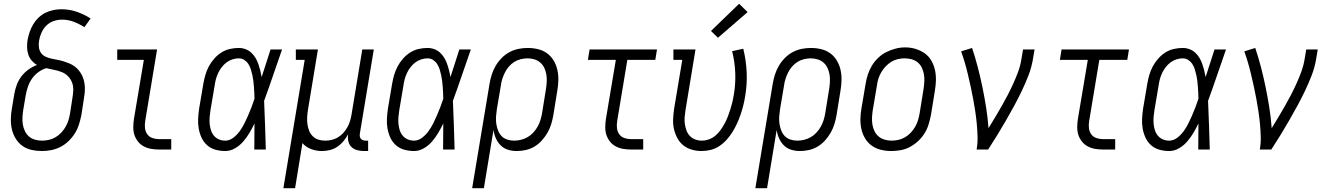

<svg xmlns="http://www.w3.org/2000/svg" viewBox="-20 -792 7040 1017"><path d="M202 8Q174 8 147 2Q120 -4 98.5 -19.5Q77 -35 63 -58Q49 -81 43 -107Q37 -133 37.5 -161.5Q38 -190 43 -218L56 -295Q60 -319 69 -343Q78 -367 93.5 -387.5Q109 -408 130.5 -423.5Q152 -439 176 -448Q160 -457 148 -471Q136 -485 130 -503Q124 -521 123.5 -540.5Q123 -560 126 -580Q130 -601 137 -622Q144 -643 155.5 -662.5Q167 -682 183.5 -698Q200 -714 220 -724Q240 -734 262 -738.5Q284 -743 305 -743Q348 -743 387 -729.5Q426 -716 460 -694L427 -648Q401 -665 371 -676.5Q341 -688 308 -688Q286 -688 264 -680.5Q242 -673 225.5 -656.5Q209 -640 199.5 -618.5Q190 -597 187 -576Q184 -559 186 -542Q188 -525 197 -512Q206 -499 221 -492Q236 -485 252 -481.5Q268 -478 284.5 -475Q301 -472 317 -467Q333 -462 347.5 -456Q362 -450 375 -440.5Q388 -431 398 -418.5Q408 -406 415 -391.5Q422 -377 425.5 -361Q429 -345 429.5 -328Q430 -311 428 -294Q426 -277 423 -260L411 -182Q406 -158 398.5 -133.5Q391 -109 377 -86.5Q363 -64 343.5 -45Q324 -26 300.5 -14Q277 -2 252 3Q227 8 202 8ZM202 -47Q220 -47 238.5 -51Q257 -55 274 -65Q291 -75 304.5 -89.5Q318 -104 327.5 -120.5Q337 -137 342.5 -155Q348 -173 351 -191L363 -269Q367 -291 368 -313Q369 -335 362 -354Q355 -373 340.5 -388Q326 -403 306.5 -410.5Q287 -418 266.5 -422Q246 -426 225 -431Q202 -424 182 -409Q162 -394 148.5 -374Q135 -354 127.5 -331.5Q120 -309 116 -286L103 -209Q100 -189 99 -170Q98 -151 101 -132.5Q104 -114 112 -97.5Q120 -81 133 -69.5Q146 -58 164.5 -52.5Q183 -47 202 -47Z M822 0Q801 0 780.5 -3.5Q760 -7 742 -16.5Q724 -26 711.5 -41.5Q699 -57 692.5 -76Q686 -95 686 -116.5Q686 -138 689 -159L742 -475H601V-530H812L749 -150Q746 -132 748 -113.5Q750 -95 760 -81Q770 -67 787 -61Q804 -55 822 -55H887V0Z M1173 8Q1147 8 1121.5 1Q1096 -6 1077 -23Q1058 -40 1047.5 -63Q1037 -86 1032.5 -111.5Q1028 -137 1029.5 -164Q1031 -191 1035 -218L1057 -348Q1061 -371 1067.5 -394Q1074 -417 1085.5 -439Q1097 -461 1114 -480.5Q1131 -500 1152 -513.5Q1173 -527 1197 -532.5Q1221 -538 1245 -538Q1263 -538 1280.5 -531.5Q1298 -525 1311 -513Q1324 -501 1333 -486Q1342 -471 1348 -454Q1354 -437 1358.5 -419.5Q1363 -402 1366 -384Q1378 -420 1389.5 -456.5Q1401 -493 1413 -530H1474Q1450 -462 1427 -394Q1404 -326 1379 -258Q1382 -194 1384 -129.5Q1386 -65 1388 0H1327Q1327 -34 1327.5 -68.5Q1328 -103 1328 -138Q1316 -113 1301.5 -88.5Q1287 -64 1268.5 -42.5Q1250 -21 1225 -6.5Q1200 8 1173 8ZM1173 -47Q1196 -47 1216 -62.5Q1236 -78 1250 -97.5Q1264 -117 1274.5 -138Q1285 -159 1294.5 -181Q1304 -203 1312.5 -225Q1321 -247 1328 -269Q1328 -285 1327 -301Q1326 -317 1325 -332.5Q1324 -348 1322 -364Q1320 -380 1316.5 -395.5Q1313 -411 1308.5 -425.5Q1304 -440 1295.5 -453Q1287 -466 1274 -474.5Q1261 -483 1245 -483Q1228 -483 1211 -477.5Q1194 -472 1179.5 -461Q1165 -450 1154 -435.5Q1143 -421 1135.5 -405Q1128 -389 1123.5 -372Q1119 -355 1117 -339L1095 -209Q1092 -191 1090.5 -172.5Q1089 -154 1090.5 -137Q1092 -120 1097 -103.5Q1102 -87 1112.5 -74Q1123 -61 1139 -54Q1155 -47 1173 -47Z M1481 205 1594 -475H1547V-530H1664L1611 -209Q1608 -190 1607 -171Q1606 -152 1608.5 -134Q1611 -116 1617.5 -99.5Q1624 -83 1636.5 -70.5Q1649 -58 1666 -52.5Q1683 -47 1702 -47Q1720 -47 1737 -51Q1754 -55 1770 -64.5Q1786 -74 1798.5 -88Q1811 -102 1820 -118Q1829 -134 1834 -150.5Q1839 -167 1842 -185L1899 -530H1960L1886 -84Q1885 -76 1886 -69Q1887 -62 1891.5 -57Q1896 -52 1902.5 -49.5Q1909 -47 1917 -47H1930V8H1907Q1889 8 1871 3Q1853 -2 1841 -14Q1829 -26 1825 -44.5Q1821 -63 1824 -81Q1814 -62 1799.5 -44.5Q1785 -27 1766.5 -14.5Q1748 -2 1726.5 3Q1705 8 1685 8Q1655 8 1627.5 -2.5Q1600 -13 1582 -34L1543 205Z M2173 8Q2147 8 2121.5 1Q2096 -6 2077 -23Q2058 -40 2047.5 -63Q2037 -86 2032.5 -111.5Q2028 -137 2029.5 -164Q2031 -191 2035 -218L2057 -348Q2061 -371 2067.5 -394Q2074 -417 2085.5 -439Q2097 -461 2114 -480.5Q2131 -500 2152 -513.5Q2173 -527 2197 -532.5Q2221 -538 2245 -538Q2263 -538 2280.5 -531.5Q2298 -525 2311 -513Q2324 -501 2333 -486Q2342 -471 2348 -454Q2354 -437 2358.5 -419.5Q2363 -402 2366 -384Q2378 -420 2389.5 -456.5Q2401 -493 2413 -530H2474Q2450 -462 2427 -394Q2404 -326 2379 -258Q2382 -194 2384 -129.5Q2386 -65 2388 0H2327Q2327 -34 2327.5 -68.5Q2328 -103 2328 -138Q2316 -113 2301.5 -88.5Q2287 -64 2268.5 -42.5Q2250 -21 2225 -6.5Q2200 8 2173 8ZM2173 -47Q2196 -47 2216 -62.5Q2236 -78 2250 -97.5Q2264 -117 2274.5 -138Q2285 -159 2294.5 -181Q2304 -203 2312.5 -225Q2321 -247 2328 -269Q2328 -285 2327 -301Q2326 -317 2325 -332.5Q2324 -348 2322 -364Q2320 -380 2316.5 -395.5Q2313 -411 2308.5 -425.5Q2304 -440 2295.5 -453Q2287 -466 2274 -474.5Q2261 -483 2245 -483Q2228 -483 2211 -477.5Q2194 -472 2179.5 -461Q2165 -450 2154 -435.5Q2143 -421 2135.5 -405Q2128 -389 2123.5 -372Q2119 -355 2117 -339L2095 -209Q2092 -191 2090.5 -172.5Q2089 -154 2090.5 -137Q2092 -120 2097 -103.5Q2102 -87 2112.5 -74Q2123 -61 2139 -54Q2155 -47 2173 -47Z M2481 205 2573 -348Q2577 -372 2584.5 -396Q2592 -420 2605 -442.5Q2618 -465 2636.5 -484Q2655 -503 2678 -515.5Q2701 -528 2726 -533Q2751 -538 2775 -538Q2803 -538 2830 -531.5Q2857 -525 2878 -509.5Q2899 -494 2912.5 -471.5Q2926 -449 2932 -423Q2938 -397 2937.5 -368.5Q2937 -340 2932 -312L2911 -182Q2907 -159 2900 -135.5Q2893 -112 2880.5 -90Q2868 -68 2850.5 -48.5Q2833 -29 2811.5 -16Q2790 -3 2765.5 2.5Q2741 8 2717 8Q2693 8 2670.5 1Q2648 -6 2632 -22Q2616 -38 2606.5 -59.5Q2597 -81 2594 -104L2543 205ZM2703 -47Q2721 -47 2739.5 -51.5Q2758 -56 2774.5 -65.5Q2791 -75 2804.5 -89.5Q2818 -104 2827.5 -121Q2837 -138 2842.5 -155.5Q2848 -173 2851 -191L2872 -321Q2875 -340 2876 -359.5Q2877 -379 2874 -397Q2871 -415 2863.5 -431.5Q2856 -448 2842.5 -460Q2829 -472 2811 -477.5Q2793 -483 2774 -483Q2757 -483 2738.5 -478.5Q2720 -474 2704 -464Q2688 -454 2675.5 -439.5Q2663 -425 2654.5 -408Q2646 -391 2640.5 -373.5Q2635 -356 2633 -339L2612 -215Q2609 -196 2607.5 -176.5Q2606 -157 2608.5 -138.5Q2611 -120 2617.5 -102.5Q2624 -85 2636 -72Q2648 -59 2666 -53Q2684 -47 2703 -47Z M3322 0Q3301 0 3280.5 -3.5Q3260 -7 3242 -16.5Q3224 -26 3211.5 -41.5Q3199 -57 3192.5 -76Q3186 -95 3186 -116.5Q3186 -138 3189 -159L3242 -475H3094L3103 -530H3460L3451 -475H3303L3249 -150Q3246 -132 3248 -113.5Q3250 -95 3260 -81Q3270 -67 3287 -61Q3304 -55 3322 -55H3387V0Z M3696 8Q3669 8 3643.5 0.5Q3618 -7 3598.5 -23Q3579 -39 3567 -62Q3555 -85 3549.5 -110.5Q3544 -136 3545.5 -163.5Q3547 -191 3551 -218L3594 -475H3547V-530H3664L3611 -209Q3608 -190 3606.5 -171.5Q3605 -153 3607.5 -135.5Q3610 -118 3616 -101.5Q3622 -85 3633.5 -72.5Q3645 -60 3662 -53.5Q3679 -47 3697 -47Q3716 -47 3735.5 -54Q3755 -61 3770.5 -74.5Q3786 -88 3798 -105Q3810 -122 3819.5 -140Q3829 -158 3836 -176.5Q3843 -195 3849 -214Q3855 -233 3859.5 -252Q3864 -271 3867 -290Q3877 -349 3874.5 -407Q3872 -465 3858 -521L3917 -534Q3932 -473 3935 -409.5Q3938 -346 3927 -282Q3923 -257 3917 -233Q3911 -209 3903 -185.5Q3895 -162 3884.5 -139Q3874 -116 3860.5 -94Q3847 -72 3829.5 -52.5Q3812 -33 3790.5 -18.5Q3769 -4 3744.5 2Q3720 8 3696 8ZM3783 -592 3746 -628 3895 -772 3940 -728Z M3981 205 4073 -348Q4077 -372 4084.5 -396Q4092 -420 4105 -442.5Q4118 -465 4136.5 -484Q4155 -503 4178 -515.5Q4201 -528 4226 -533Q4251 -538 4275 -538Q4303 -538 4330 -531.5Q4357 -525 4378 -509.5Q4399 -494 4412.5 -471.5Q4426 -449 4432 -423Q4438 -397 4437.5 -368.5Q4437 -340 4432 -312L4411 -182Q4407 -159 4400 -135.5Q4393 -112 4380.5 -90Q4368 -68 4350.5 -48.5Q4333 -29 4311.5 -16Q4290 -3 4265.5 2.5Q4241 8 4217 8Q4193 8 4170.5 1Q4148 -6 4132 -22Q4116 -38 4106.5 -59.5Q4097 -81 4094 -104L4043 205ZM4203 -47Q4221 -47 4239.5 -51.5Q4258 -56 4274.5 -65.5Q4291 -75 4304.5 -89.5Q4318 -104 4327.5 -121Q4337 -138 4342.5 -155.5Q4348 -173 4351 -191L4372 -321Q4375 -340 4376 -359.5Q4377 -379 4374 -397Q4371 -415 4363.5 -431.5Q4356 -448 4342.5 -460Q4329 -472 4311 -477.5Q4293 -483 4274 -483Q4257 -483 4238.5 -478.5Q4220 -474 4204 -464Q4188 -454 4175.5 -439.5Q4163 -425 4154.5 -408Q4146 -391 4140.5 -373.5Q4135 -356 4133 -339L4112 -215Q4109 -196 4107.5 -176.5Q4106 -157 4108.5 -138.5Q4111 -120 4117.5 -102.5Q4124 -85 4136 -72Q4148 -59 4166 -53Q4184 -47 4203 -47Z M4701 8Q4673 8 4646 1.5Q4619 -5 4597.5 -20.5Q4576 -36 4562.5 -58.5Q4549 -81 4543 -107Q4537 -133 4537.5 -161.5Q4538 -190 4543 -218L4565 -348Q4569 -373 4577 -397.5Q4585 -422 4598.5 -444.5Q4612 -467 4632 -486Q4652 -505 4675.5 -516.5Q4699 -528 4724 -534.5Q4749 -541 4775 -541Q4803 -541 4829.5 -533Q4856 -525 4877.5 -510Q4899 -495 4912.5 -472Q4926 -449 4932 -423Q4938 -397 4937.5 -368.5Q4937 -340 4932 -312L4911 -182Q4906 -157 4898.5 -132.5Q4891 -108 4877 -85.5Q4863 -63 4843 -44.5Q4823 -26 4799.5 -13.5Q4776 -1 4750.5 3.5Q4725 8 4701 8ZM4702 -47Q4720 -47 4738.5 -51Q4757 -55 4774 -65Q4791 -75 4804.5 -89.5Q4818 -104 4827.5 -120.5Q4837 -137 4842.5 -155Q4848 -173 4851 -191L4872 -321Q4875 -341 4876 -360.5Q4877 -380 4874 -398Q4871 -416 4863 -433Q4855 -450 4841 -461.5Q4827 -473 4809 -478Q4791 -483 4771 -483Q4753 -483 4734.5 -478.5Q4716 -474 4700 -464Q4684 -454 4670.5 -439.5Q4657 -425 4647.5 -408.5Q4638 -392 4632.5 -374.5Q4627 -357 4625 -339L4603 -209Q4600 -189 4599 -170Q4598 -151 4601 -132.5Q4604 -114 4612 -97.5Q4620 -81 4633.5 -69.5Q4647 -58 4665 -52.5Q4683 -47 4702 -47Z M5153 0Q5159 -34 5158 -68Q5157 -102 5154 -135Q5151 -168 5146 -201Q5141 -234 5135 -266.5Q5129 -299 5122 -331Q5115 -363 5107.5 -395Q5100 -427 5091 -458Q5082 -489 5071 -520L5129 -538Q5146 -487 5159.5 -435Q5173 -383 5184 -329.5Q5195 -276 5203.5 -222Q5212 -168 5216 -113Q5234 -142 5251.5 -171.5Q5269 -201 5286 -230.5Q5303 -260 5318.5 -290Q5334 -320 5348 -351Q5362 -382 5373.5 -413.5Q5385 -445 5390 -477L5399 -530H5460L5451 -477Q5444 -435 5428 -393.5Q5412 -352 5393 -312Q5374 -272 5352.5 -232.5Q5331 -193 5308.5 -154Q5286 -115 5262.5 -76.5Q5239 -38 5214 0Z M5822 0Q5801 0 5780.5 -3.5Q5760 -7 5742 -16.5Q5724 -26 5711.5 -41.5Q5699 -57 5692.5 -76Q5686 -95 5686 -116.5Q5686 -138 5689 -159L5742 -475H5594L5603 -530H5960L5951 -475H5803L5749 -150Q5746 -132 5748 -113.5Q5750 -95 5760 -81Q5770 -67 5787 -61Q5804 -55 5822 -55H5887V0Z M6173 8Q6147 8 6121.5 1Q6096 -6 6077 -23Q6058 -40 6047.5 -63Q6037 -86 6032.5 -111.5Q6028 -137 6029.5 -164Q6031 -191 6035 -218L6057 -348Q6061 -371 6067.5 -394Q6074 -417 6085.5 -439Q6097 -461 6114 -480.5Q6131 -500 6152 -513.5Q6173 -527 6197 -532.5Q6221 -538 6245 -538Q6263 -538 6280.5 -531.5Q6298 -525 6311 -513Q6324 -501 6333 -486Q6342 -471 6348 -454Q6354 -437 6358.5 -419.5Q6363 -402 6366 -384Q6378 -420 6389.5 -456.5Q6401 -493 6413 -530H6474Q6450 -462 6427 -394Q6404 -326 6379 -258Q6382 -194 6384 -129.5Q6386 -65 6388 0H6327Q6327 -34 6327.5 -68.5Q6328 -103 6328 -138Q6316 -113 6301.5 -88.5Q6287 -64 6268.5 -42.5Q6250 -21 6225 -6.5Q6200 8 6173 8ZM6173 -47Q6196 -47 6216 -62.5Q6236 -78 6250 -97.5Q6264 -117 6274.5 -138Q6285 -159 6294.5 -181Q6304 -203 6312.5 -225Q6321 -247 6328 -269Q6328 -285 6327 -301Q6326 -317 6325 -332.5Q6324 -348 6322 -364Q6320 -380 6316.5 -395.5Q6313 -411 6308.5 -425.5Q6304 -440 6295.5 -453Q6287 -466 6274 -474.5Q6261 -483 6245 -483Q6228 -483 6211 -477.5Q6194 -472 6179.5 -461Q6165 -450 6154 -435.5Q6143 -421 6135.5 -405Q6128 -389 6123.5 -372Q6119 -355 6117 -339L6095 -209Q6092 -191 6090.5 -172.5Q6089 -154 6090.5 -137Q6092 -120 6097 -103.5Q6102 -87 6112.5 -74Q6123 -61 6139 -54Q6155 -47 6173 -47Z M6653 0Q6659 -34 6658 -68Q6657 -102 6654 -135Q6651 -168 6646 -201Q6641 -234 6635 -266.5Q6629 -299 6622 -331Q6615 -363 6607.5 -395Q6600 -427 6591 -458Q6582 -489 6571 -520L6629 -538Q6646 -487 6659.5 -435Q6673 -383 6684 -329.5Q6695 -276 6703.5 -222Q6712 -168 6716 -113Q6734 -142 6751.5 -171.5Q6769 -201 6786 -230.5Q6803 -260 6818.5 -290Q6834 -320 6848 -351Q6862 -382 6873.5 -413.5Q6885 -445 6890 -477L6899 -530H6960L6951 -477Q6944 -435 6928 -393.5Q6912 -352 6893 -312Q6874 -272 6852.5 -232.5Q6831 -193 6808.5 -154Q6786 -115 6762.5 -76.5Q6739 -38 6714 0Z"/></svg>

Font: Iosevka Curly Slab LtObl
Style: Regular
Weight: 300
Italic angle: -9°
Monospace: yes
Designer: Belleve Invis
Foundry: Belleve Invis
Version: Version 11.0.0; ttfautohint (v1.8.3)